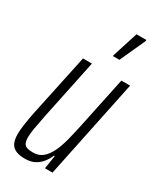

<svg xmlns="http://www.w3.org/2000/svg" viewBox="-187 -787 715 858"><g transform="rotate(30 170.5 -357.5)"><path d="M97 8Q68 8 49.5 0Q31 -8 22.5 -25.5Q14 -43 14 -72Q14 -93 18 -121Q22 -149 29 -185L98 -510H144L79 -199Q71 -158 66 -130Q61 -102 61 -83Q61 -64 66 -53Q71 -42 83 -38Q95 -34 114 -34Q144 -34 164 -51Q184 -68 198 -97.5Q212 -127 221.5 -164.5Q231 -202 240 -244L296 -510H341L235 0H196L207 -69H203Q194 -48 180.5 -31Q167 -14 147 -3Q127 8 97 8ZM209 -586V-591L251 -723H302V-718L242 -586Z"/></g></svg>

Font: Saira UltraCondensed Light
Style: Italic
Weight: 300
Width: 1
Italic angle: -12°
Designer: Hector Gatti with collaboration of the Omnibus-Type team
Foundry: Omnibus-Type
Version: Version 1.101